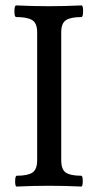

<svg xmlns="http://www.w3.org/2000/svg" viewBox="-20 -686 357 709"><path d="M42 2.9Q35.6 2.9 35.9 -17.1Q36.1 -37.1 42 -37.1Q82 -37.1 99.6 -48.6Q117.2 -60.1 117.2 -94.2V-566.9Q117.2 -600.1 99.1 -611.6Q81.1 -623 40 -623Q33.2 -623 33.2 -644.5Q33.2 -666 40 -666Q100.1 -663.1 161.1 -663.1Q220.7 -663.1 280.8 -666Q287.1 -666 286.9 -644.5Q286.6 -623 280.8 -623Q241.2 -623 223.6 -611.6Q206.1 -600.1 206.1 -566.9V-94.2Q206.1 -60.1 223.1 -48.6Q240.2 -37.1 279.8 -37.1Q285.6 -37.1 285.6 -17.1Q285.6 2.9 279.8 2.9Q219.7 0 161.1 0Q102.1 0 42 2.9Z"/></svg>

Font: Junicode SmCond Medium
Style: Regular
Weight: 500
Width: 4
Designer: Peter S. Baker
Version: Version 2.206